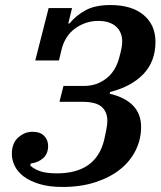

<svg xmlns="http://www.w3.org/2000/svg" viewBox="-20 -730 637 762"><path d="M228 12Q174 12 135.5 0Q97 -12 73 -30.5Q49 -49 38 -72.5Q27 -96 27 -119Q27 -162 52.5 -184.5Q78 -207 108 -207Q140 -207 155.5 -190.5Q171 -174 171 -151Q171 -120 151.5 -102.5Q132 -85 102 -81L100 -73Q115 -59 139.5 -50.5Q164 -42 206 -42Q360 -42 393 -173Q398 -195 402 -215.5Q406 -236 406 -250Q406 -286 383.5 -306Q361 -326 306 -326H216L232 -389H315Q364 -389 402.5 -419Q441 -449 455 -508Q465 -544 465 -565Q465 -603 440 -625Q415 -647 370 -647Q343 -647 319 -638.5Q295 -630 276 -615.5Q257 -601 244 -580.5Q231 -560 225 -536L214 -490H120L173 -698H266L251 -637H256Q282 -669 320 -689.5Q358 -710 418 -710Q503 -710 550 -670.5Q597 -631 597 -564Q597 -486 549 -436Q501 -386 417 -365L415 -358Q476 -344 508 -311Q540 -278 540 -226Q540 -177 518.5 -133.5Q497 -90 457 -58Q417 -26 359 -7Q301 12 228 12Z"/></svg>

Font: IBM Plex Serif SemiBold
Style: Italic
Weight: 600
Italic angle: -14°
Designer: Mike Abbink, Paul van der Laan, Pieter van Rosmalen
Foundry: Bold Monday
Version: Version 2.5